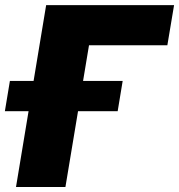

<svg xmlns="http://www.w3.org/2000/svg" viewBox="-63 -748 717 768"><path d="M633.3 -727.5 606.4 -566.9H293L198.7 0H1L121.6 -727.5ZM-43.5 -303.2 -23.4 -424.3H427.7L407.7 -303.2Z"/></svg>

Font: Inter 16pt Black
Style: Italic
Weight: 900
Italic angle: -9.3988°
Version: Version 4.001;git-66647c0bb